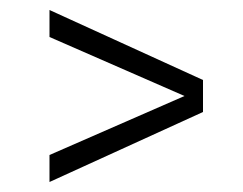

<svg xmlns="http://www.w3.org/2000/svg" viewBox="-20 -440 486 384"><path d="M79 -76V-130L349 -248L79 -366V-420L386 -280V-216Z"/></svg>

Font: Archivo ExtraCondensed Thin
Style: Regular
Weight: 250
Width: 2
Designer: Hector Gatti
Foundry: Omnibus-Type
Version: Version 2.001